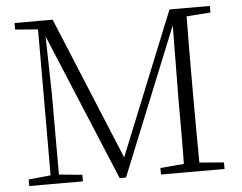

<svg xmlns="http://www.w3.org/2000/svg" viewBox="-51 -785 1068 848"><g transform="rotate(-5 482.5 -361.5)"><path d="M45 0V-29L153 -40H171L283 -29V0ZM43 -694V-723H175V-684H168ZM143 0 144 -723H173L180 -398V0ZM446 0 157 -694H152V-723H212L483 -67H463L469 -78L730 -723H764V-694H756L746 -671L474 0ZM629 0V-29L759 -40H777L911 -29V0ZM733 0Q735 -83 735 -165Q735 -247 735 -325L739 -723H803Q802 -641 801.5 -557.5Q801 -474 801 -390V-333Q801 -249 801.5 -166Q802 -83 803 0ZM768 -684V-723H909V-694L777 -684Z"/></g></svg>

Font: Noto Serif HK
Style: Regular
Weight: 200
Designer: Ryoko NISHIZUKA 西塚涼子 (kana & ideographs); Frank Grießhammer (Latin, Greek & Cyrillic); Wenlong ZHANG 张文龙 (bopomofo); San
Foundry: Adobe
Version: Version 2.001;hotconv 1.1.0;makeotfexe 2.6.0